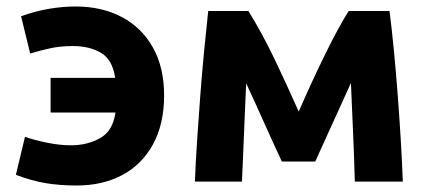

<svg xmlns="http://www.w3.org/2000/svg" viewBox="-20 -560 1322 592"><path d="M216 12Q166 12 122.5 5Q79 -2 29 -21L57 -138Q86 -128 125 -120Q164 -112 199 -112Q249 -112 288.5 -134Q328 -156 336 -213H136V-320H335Q327 -376 291.5 -397Q256 -418 205 -418Q167 -418 136.5 -411.5Q106 -405 73 -395L45 -510Q90 -526 132 -533Q174 -540 213 -540Q294 -540 355.5 -507.5Q417 -475 451.5 -413.5Q486 -352 486 -266Q486 -177 451.5 -114.5Q417 -52 356.5 -20Q296 12 216 12Z M581 0Q583 -55 587.5 -123.5Q592 -192 597.5 -264.5Q603 -337 609.5 -404.5Q616 -472 622 -526H746Q789 -456 825 -381Q861 -306 901 -216Q943 -312 983 -393.5Q1023 -475 1055 -526H1181Q1188 -472 1194.5 -404.5Q1201 -337 1206.5 -264.5Q1212 -192 1216 -123.5Q1220 -55 1222 0H1074Q1072 -78 1068.5 -155Q1065 -232 1062 -304Q1034 -243 1007 -183Q980 -123 952 -62H849Q821 -122 794 -182.5Q767 -243 739 -303Q737 -257 734.5 -200.5Q732 -144 730 -90.5Q728 -37 726 0Z"/></svg>

Font: Ubuntu Sans ExtraBold
Style: Regular
Weight: 800
Designer: Dalton Maag Ltd
Foundry: Dalton Maag Ltd
Version: Version 1.006; ttfautohint (v1.8.4.7-5d5b)